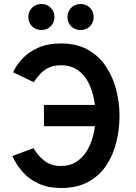

<svg xmlns="http://www.w3.org/2000/svg" viewBox="-20 -928 677 959"><path d="M284.5 11Q222 11 175 -10Q128 -31 95.2 -67Q62.5 -103 41.5 -148.5L147 -188Q171 -148.5 203.2 -123.8Q235.5 -99 284.5 -99Q330 -99 362.8 -120.8Q395.5 -142.5 416.5 -178.8Q437.5 -215 447.5 -259.8Q457.5 -304.5 457.5 -350Q457.5 -393 448.5 -437.2Q439.5 -481.5 419.8 -518.8Q400 -556 366.8 -579Q333.5 -602 284.5 -602Q251 -602 226.8 -591.5Q202.5 -581 184 -562Q165.5 -543 148.5 -517.5L45.5 -567Q61.5 -603 92.8 -636Q124 -669 171.5 -690Q219 -711 284.5 -711Q364 -711 420 -679Q476 -647 510.5 -594Q545 -541 561 -477.2Q577 -413.5 577 -350Q577 -284 561.5 -219.8Q546 -155.5 511.8 -103.2Q477.5 -51 421.5 -20Q365.5 11 284.5 11ZM199.5 -297.5V-404H548.5V-297.5ZM382.5 -778Q354.5 -778 335.8 -796.5Q317 -815 317 -843Q317 -871 335.8 -889.5Q354.5 -908 382.5 -908Q410.5 -908 429 -889.5Q447.5 -871 447.5 -843Q447.5 -815 429 -796.5Q410.5 -778 382.5 -778ZM186.5 -778Q159 -778 140.2 -796.5Q121.5 -815 121.5 -843Q121.5 -871 140.2 -889.5Q159 -908 186.5 -908Q214.5 -908 233.2 -889.5Q252 -871 252 -843Q252 -815 233.2 -796.5Q214.5 -778 186.5 -778Z"/></svg>

Font: Overpass SemiBold
Style: Regular
Weight: 600
Designer: Delve Withrington, Dave Bailey, Thomas Jockin
Foundry: Delve Fonts LLC
Version: Version 4.000